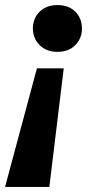

<svg xmlns="http://www.w3.org/2000/svg" viewBox="-62 -539 356 759"><path d="M165 -334Q121 -334 94.5 -361Q68 -388 68 -426Q68 -466 94.5 -492.5Q121 -519 165 -519Q210 -519 236 -492.5Q262 -466 262 -426Q262 -388 236 -361Q210 -334 165 -334ZM-42 200 84 -269H190L133 200Z"/></svg>

Font: Livvic
Style: Bold Italic
Weight: 700
Italic angle: -10°
Designer: Jacques Le Bailly, Baron von Fonthausen
Version: Version 1.001; ttfautohint (v1.8.2)